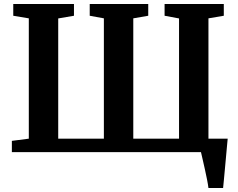

<svg xmlns="http://www.w3.org/2000/svg" viewBox="-20 -763 1192 963"><path d="M1025.5 180Q1023.5 163 1018.5 137.8Q1013.5 112.5 1007.5 85.5Q1001.5 58.5 996.2 35.5Q991 12.5 988 0L950.5 -67.5H1122Q1120.5 -52 1118.2 -26.8Q1116 -1.5 1113.2 28.2Q1110.5 58 1107.8 87.2Q1105 116.5 1102.8 141Q1100.5 165.5 1099 180ZM39.5 0V-56.5L124.5 -67.5V-671L46.5 -684V-743H351V-684L272 -670.5V-67.5H501V-671L430 -684V-743H723.5V-684L648.5 -671V-67.5H878V-670.5L805.5 -684V-743H1102.5V-684L1025.5 -671V-67.5L1109.5 -56.5V0Z"/></svg>

Font: Merriweather 28pt
Style: Bold
Weight: 700
Version: Version 2.100